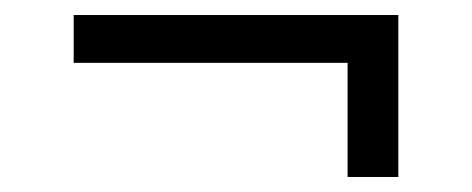

<svg xmlns="http://www.w3.org/2000/svg" viewBox="-20 -387 622 253"><path d="M438 -153.8V-304.2H77.1V-367.2H504.9V-153.8Z"/></svg>

Font: Literata Book
Style: Regular
Weight: 400
Designer: Latin by Veronika Burian and Jose Scaglione. Greek by Irene Vlachou. Cyrillic by Vera Evstafieva
Foundry: TypeTogether
Version: Version 2.003;PS 002.003;hotconv 1.0.88;makeotf.lib2.5.64775